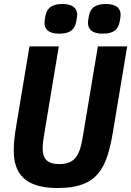

<svg xmlns="http://www.w3.org/2000/svg" viewBox="-20 -931 658 963"><path d="M127.8 -698.2 60 -290.8C52.9 -248.9 49 -209.9 49 -176.1C49 -62.1 103 12.1 269.2 12.1C470.2 12.1 516 -85.9 546.9 -272L617.9 -698.2H470.9L397 -255C382.1 -165.1 366.1 -108 277 -108C215.9 -108 193.9 -136 193.9 -186.1C193.9 -199.9 196 -224.1 202.1 -259.9L274.9 -698.2ZM203.1 -816.1C203.1 -785.2 223 -762.1 277 -762.1C334.9 -762.1 355.1 -785.9 361.9 -821C366.1 -842 367.2 -850.1 367.2 -856.9C367.2 -888.1 346.9 -910.9 293 -910.9C235.1 -910.9 215.2 -887.1 208.1 -851.9C204.2 -831 203.1 -823.2 203.1 -816.1ZM421.2 -816.1C421.2 -785.2 441.1 -762.1 495 -762.1C552.9 -762.1 573.2 -785.9 579.9 -821C584.2 -842 584.9 -850.1 584.9 -856.9C584.9 -888.1 565 -910.9 511 -910.9C453.1 -910.9 432.9 -887.1 426.1 -851.9C421.9 -831 421.2 -823.2 421.2 -816.1Z"/></svg>

Font: Margiela Mono Italic Bold It
Style: Regular
Weight: 700
Designer: Mike Abbink, Paul van der Laan, Pieter van Rosmalen
Foundry: Bold Monday
Version: Version 2.003 2021